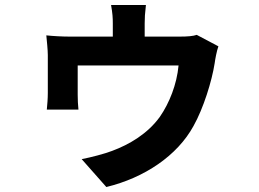

<svg xmlns="http://www.w3.org/2000/svg" viewBox="-20 -660 1040 771"><path d="M770 -520C756 -515 734 -513 700 -513H561V-566C561 -588 562 -606 566 -640H426C432 -606 433 -588 433 -566V-513H262C231 -513 193 -515 166 -518C168 -498 172 -458 172 -439V-287C172 -265 170 -240 168 -220H295C293 -236 292 -262 292 -280V-397H697C690 -321 660 -246 622 -191C573 -123 500 -80 430 -54C402 -43 345 -28 308 -21L407 91C560 54 692 -35 757 -154C797 -225 831 -335 842 -406C844 -421 850 -455 857 -474Z"/></svg>

Font: Noto Sans Japanese Bold
Style: Bold
Weight: 700
Designer: Ryoko NISHIZUKA (kana & ideographs); Paul D. Hunt (Latin, Greek & Cyrillic); Wenlong ZHANG (bopomofo); Sandoll Communica
Foundry: Adobe Systems Incorporated
Version: Version 1.000;PS 1;hotconv 1.0.78;makeotf.lib2.5.61930